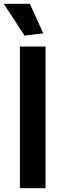

<svg xmlns="http://www.w3.org/2000/svg" viewBox="-30 -983 332 1003"><path d="M74 -740H208V0H74ZM98 -797 -10 -963H126L196 -809Z"/></svg>

Font: Encode Sans Narrow
Style: SemiBold
Weight: 600
Designer: Pablo Impallari, Andres Torresi
Foundry: Pablo Impallari, Andres Torresi
Version: Version 1.000; ttfautohint (v1.00) -l 8 -r 50 -G 200 -x 14 -